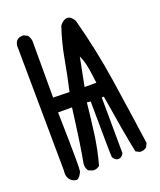

<svg xmlns="http://www.w3.org/2000/svg" viewBox="-140 -845 779 932"><g transform="rotate(-20 250.0 -379.5)"><path d="M94 -2Q78 -4 66 -14Q50 -28 50 -53L51 -68L45 -713Q50 -750 86 -750H92L111 -740Q121 -727 123 -709V-417L207 -415Q225 -493 239.5 -574.5Q254 -656 280 -732Q299 -757 319 -757Q338 -757 354 -730Q399 -563 424.5 -394.5Q450 -226 474 -55L464 -35Q452 -25 435 -25H429L409 -35Q386 -147 356 -337H345L347 -49Q341 -35 327 -29H312Q298 -35 292 -49Q290 -57 288 -337L269 -339Q261 -261 250.5 -182.5Q240 -104 219 -29Q205 -18 188 -18Q183 -18 162 -27Q152 -41 152 -58V-64Q167 -139 193 -341H121Q125 -172 125 -95Q125 -45 123 -35Q109 -4 94 -2ZM345 -413Q339 -462 333 -496Q327 -530 313 -560L284 -413Z"/></g></svg>

Font: Xiaolai SC
Style: Regular
Weight: 400
Designer: Nozomi Seto 瀬戸のぞみ
Version: Version 3.11;December 4, 2020;FontCreator 13.0.0.2613 64-bit